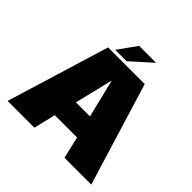

<svg xmlns="http://www.w3.org/2000/svg" viewBox="-202 -1005 1191 1191"><g transform="rotate(45 393.5 -409.0)"><path d="M27 0H262L296.5 -144.5H492L526 0H761L554.5 -675.5H233ZM333 -293.5 393.5 -543H395.5L456 -293.5ZM275 -696H374.5L511 -818.5H362.5Z"/></g></svg>

Font: Anybody Thin Black
Style: Regular
Weight: 900
Version: Version 1.113;gftools[0.9.25]